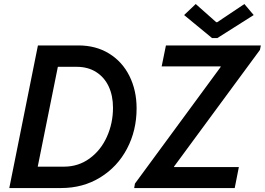

<svg xmlns="http://www.w3.org/2000/svg" viewBox="-20 -949 1336 969"><path d="M171.4 -719.7H375.5Q464.4 -719.7 531 -678.5Q597.7 -637.2 633.5 -564.9Q669.4 -492.7 669.4 -401.9Q669.4 -290.5 621.1 -198.7Q572.8 -106.9 485.8 -53.5Q398.9 0 288.6 0H26.9ZM550.3 -405.3Q550.3 -465.8 528.6 -512.5Q506.8 -559.1 465.3 -585.4Q423.8 -611.8 366.7 -611.8H272L170.4 -107.9H302.7Q375.5 -107.9 432.1 -149.2Q488.8 -190.4 519.5 -258.8Q550.3 -327.1 550.3 -405.3ZM661.1 -22.5 1093.8 -611.3V-613.8H795.9L817.4 -719.7H1296.4L1292 -697.3L858.4 -108.4V-106H1185.5L1164.6 0H657.2ZM909.2 -873 967.8 -928.7 1071.3 -836.9H1076.2L1213.4 -928.7L1260.3 -873L1076.7 -756.8H1050.3Z"/></svg>

Font: Reddit Sans Fudge SmBold Italic
Style: Regular
Weight: 600
Italic angle: -11.25°
Designer: Stephen Hutchings
Version: Version 1.013